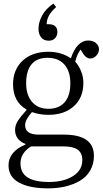

<svg xmlns="http://www.w3.org/2000/svg" viewBox="-20 -807 568 1057"><path d="M248 -583Q220.2 -583 206.1 -601.6Q191.9 -620.1 191.9 -647.9Q191.9 -684.6 211.9 -721.7Q231.9 -758.8 273.9 -787.1L289.1 -768.1Q236.8 -722.2 236.8 -673.8H246.1Q295.9 -673.8 295.9 -630.9Q295.9 -610.4 283.2 -596.7Q270.5 -583 248 -583ZM246.1 230Q143.6 230 85.2 198.5Q26.9 167 26.9 103Q26.9 66.4 50.5 36.9Q74.2 7.3 120.1 -11.2V-14.2Q63 -37.6 63 -91.8Q63 -116.7 77.4 -140.1Q91.8 -163.6 126 -201.2V-204.1Q51.8 -246.6 51.8 -342.8Q51.8 -423.8 104.5 -472.9Q157.2 -522 247.1 -522Q317.4 -522 370.1 -485.8Q386.2 -534.7 410.6 -559.3Q435.1 -584 464.8 -584Q492.2 -584 508.5 -569.8Q524.9 -555.7 524.9 -536.1Q524.9 -516.6 510.3 -500.7Q495.6 -484.9 477.1 -484.9Q455.1 -484.9 438 -511.2L423.8 -534.2Q405.3 -510.7 394 -467.8Q414.6 -444.8 426.8 -414.1Q439 -383.3 439 -351.1Q439 -269 386.2 -221.9Q333.5 -174.8 247.1 -174.8Q198.7 -174.8 155.8 -189.9Q118.2 -147 118.2 -118.2Q118.2 -65.9 192.9 -65.9H331.1Q497.1 -65.9 497.1 50.8Q497.1 96.7 476.3 132.1Q455.6 167.5 419.9 188.2Q384.3 209 340.3 219.5Q296.4 230 246.1 230ZM246.1 -208Q304.2 -208 335.7 -243.9Q367.2 -279.8 367.2 -348.1Q367.2 -415.5 334.2 -452.1Q301.3 -488.8 241.2 -488.8Q184.1 -488.8 154.1 -453.4Q124 -418 124 -348.1Q124 -282.7 157 -245.4Q189.9 -208 246.1 -208ZM250 194.8Q330.1 194.8 381.6 162.6Q433.1 130.4 433.1 74.2Q433.1 35.2 407.7 17.1Q382.3 -1 331.1 -1H150.9Q92.8 35.6 92.8 91.8Q92.8 145 132.1 169.9Q171.4 194.8 250 194.8Z"/></svg>

Font: Literata Light
Style: Regular
Weight: 300
Designer: Latin by Veronika Burian and Jose Scaglione. Greek by Irene Vlachou. Cyrillic by Vera Evstafieva.
Foundry: TypeTogether
Version: Version 3.021